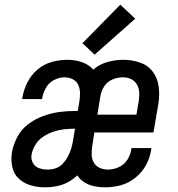

<svg xmlns="http://www.w3.org/2000/svg" viewBox="-20 -794 760 822"><path d="M172 8Q196 8 221 3.5Q246 -1 269 -13Q292 -25 311 -43Q311 -43 311 -43Q311 -43 311 -43Q323 -25 342 -13Q361 -1 384 3.5Q407 8 430 8Q464 8 497.5 -1Q531 -10 559.5 -33Q588 -56 605 -87Q622 -118 627 -152Q628 -156 628 -160H543Q543 -158 542 -155Q539 -132 525.5 -110.5Q512 -89 489 -78.5Q466 -68 443 -68Q424 -68 407.5 -75Q391 -82 382 -97.5Q373 -113 372.5 -131.5Q372 -150 375 -169L384 -227H637L658 -349Q664 -386 659.5 -422.5Q655 -459 634 -487Q613 -515 578.5 -526.5Q544 -538 507 -538Q507 -538 507 -538Q507 -538 507 -538Q474 -538 440 -528.5Q406 -519 379 -496Q360 -518 330.5 -528Q301 -538 269 -538Q236 -538 202.5 -529Q169 -520 141.5 -497Q114 -474 98 -442.5Q82 -411 76 -378Q75 -374 75 -370H160L161 -375Q165 -397 177 -418.5Q189 -440 211.5 -451.5Q234 -463 256 -463Q275 -463 291 -455Q307 -447 314.5 -431.5Q322 -416 322.5 -398Q323 -380 320 -361L313 -319H303Q268 -319 234 -314.5Q200 -310 165.5 -297.5Q131 -285 101 -262.5Q71 -240 54 -207.5Q37 -175 31 -141Q26 -110 32.5 -79.5Q39 -49 60.5 -29Q82 -9 111.5 -0.5Q141 8 172 8ZM397 -303 410 -384Q414 -406 427 -425.5Q440 -445 462 -454Q484 -463 506 -463Q525 -463 541 -455.5Q557 -448 566 -432.5Q575 -417 576 -398.5Q577 -380 574 -361L564 -303ZM184 -68Q165 -68 147.5 -74Q130 -80 121 -96Q112 -112 115 -131Q119 -154 132 -175Q145 -196 166 -209.5Q187 -223 209.5 -230.5Q232 -238 255 -240.5Q278 -243 301 -243L293 -194Q290 -176 285 -159Q280 -142 271.5 -125.5Q263 -109 250 -94.5Q237 -80 219.5 -74Q202 -68 184 -68ZM385 -560 559 -714 495 -774 333 -609Z"/></svg>

Font: Iosevka Sparkle
Style: Italic
Weight: 400
Italic angle: -9°
Designer: Belleve Invis
Foundry: Belleve Invis
Version: Version 4.5.0; ttfautohint (v1.8.3)